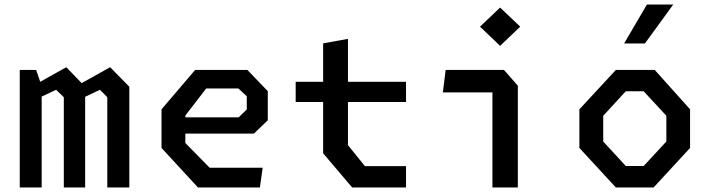

<svg xmlns="http://www.w3.org/2000/svg" viewBox="-20 -830 3140 850"><path d="M455 0H552.5V-446L467.5 -532.5L341.5 -462L273.5 -532.5L158 -468L140 -520.5H67.5V0H164.5V-402.5L228.5 -432.5L262.5 -399.5V0H357V-401.5L422.5 -432.5L455 -399.5Z M856.5 0H1130.5L1143 -87.5H908L800.5 -197V-238.5H1104L1165.5 -297.5V-426.5L1075 -520.5H844L695 -346V-175ZM800.5 -310.5V-318.5L893 -438.5H1035L1072.5 -404V-345.5L1036.5 -310.5Z M1539 0H1777.5V-94.5H1595.5L1520.5 -187.5V-378.5H1777.5V-468H1520.5V-658L1410.5 -638V-468H1289V-378.5H1410.5V-151.5Z M2160 0H2272.5V-450.5L2211 -520.5H1953L1940.5 -421H2160ZM2105 -712 2194 -627 2283 -712 2194 -796.5Z M2706.5 0H2873.5L3035 -175V-346L2878.5 -520.5H2706.5L2545 -346V-175ZM2650.5 -203.5V-317.5L2750.5 -426H2829.5L2930 -317.5V-203.5L2829.5 -95H2750.5ZM2743 -637.5 2844 -810H2960.5L2835 -637.5Z"/></svg>

Font: Monaspace Krypton Medium
Style: Regular
Weight: 500
Designer: Riley Cran & the Lettermatic Team
Foundry: Lettermatic
Version: Version 1.101 (Monaspace Krypton)